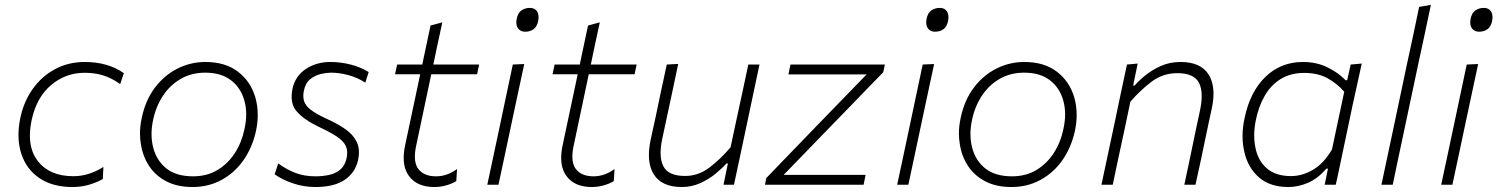

<svg xmlns="http://www.w3.org/2000/svg" viewBox="-20 -760 6161 790"><path d="M278 9.5Q196 9.5 142 -27.2Q88 -64 67.5 -128Q56 -163.5 56 -204Q56 -237.5 63.5 -274Q77.5 -342 114.8 -394.2Q152 -446.5 207 -475.8Q262 -505 328.5 -505Q424 -505 489.5 -459L474.5 -414Q439.5 -439 404.5 -449.8Q369.5 -460.5 328.5 -460.5Q250 -460.5 190.2 -410Q130.5 -359.5 110.5 -267Q103 -232 103 -202Q103 -138.5 136 -97Q184 -35 282 -35Q315 -35 346.5 -45.2Q378 -55.5 405.5 -73L403 -23.5Q382.5 -11 349.5 -0.8Q316.5 9.5 278 9.5Z M772 9.5Q709 9.5 664.2 -14Q619.5 -37.5 593.2 -77.5Q567 -117.5 559.5 -168.5Q556 -189 556 -210.5Q556 -241.5 563 -273.5Q578 -347 617 -398.8Q656 -450.5 710.2 -477.8Q764.5 -505 825 -505Q906.5 -505 958.5 -465.5Q1010.5 -426 1030 -361.5Q1040.5 -326 1040.5 -287Q1040.5 -255.5 1033.5 -222Q1018.5 -153.5 982 -101.2Q945.5 -49 891.8 -19.8Q838 9.5 772 9.5ZM774.5 -34.5Q832 -34.5 875.2 -60.8Q918.5 -87 946.8 -131Q975 -175 986 -229.5Q993 -261 993 -289.5Q993 -319.5 985.5 -346Q971 -398.5 930.5 -429.8Q890 -461 824.5 -461Q768 -461 723.8 -435.5Q679.5 -410 650.5 -366Q621.5 -322 610 -266.5Q603.5 -236.5 603.5 -208.5Q603.5 -179 610.5 -152.5Q624 -99.5 664.5 -67Q705 -34.5 774.5 -34.5Z M1278 9.5Q1229.5 9.5 1184.8 -5.8Q1140 -21 1110 -43L1125 -87.5Q1157.5 -63.5 1194.2 -49Q1231 -34.5 1278 -34.5Q1307 -34.5 1333.8 -40.2Q1360.5 -46 1379.8 -62Q1399 -78 1406 -108.5Q1408.5 -120.5 1408.5 -130.5Q1408.5 -146.5 1403 -159Q1393.5 -179.5 1366.8 -197.5Q1340 -215.5 1293 -237.5Q1230 -267.5 1200.5 -302Q1180 -326 1180 -362Q1180 -377.5 1183.5 -395Q1195 -447.5 1238.5 -476.2Q1282 -505 1340 -505Q1381 -505 1422.5 -494.5Q1464 -484 1497 -463.5L1483 -420Q1452 -440.5 1414 -450.8Q1376 -461 1342.5 -461Q1324.5 -461 1301 -455.8Q1277.5 -450.5 1257.2 -434.8Q1237 -419 1230.5 -387.5Q1228 -376 1228 -365.5Q1228 -354 1231 -344.5Q1236.5 -325.5 1258.8 -308.2Q1281 -291 1325.5 -270.5Q1369 -251 1401.2 -228.5Q1433.5 -206 1448 -175.5Q1457 -156.5 1457 -133Q1457 -118.5 1453.5 -102Q1442 -49.5 1398.2 -20Q1354.5 9.5 1278 9.5Z M1767 9.5Q1696 9.5 1663 -35.5Q1641 -65 1641 -110.5Q1641 -134.5 1647 -162.5Q1665.5 -250.5 1681.5 -325Q1697.5 -399.5 1709 -454.5H1605.5L1614 -494.5H1717.5Q1726.5 -537 1734.5 -575Q1742.5 -613 1751.5 -655L1800 -668L1781 -580.5Q1773 -542 1763 -494.5H1951.5L1943 -454.5H1754.5L1693 -163.5Q1687 -136.5 1687 -115.5Q1687 -83 1701.5 -64.5Q1724.5 -34.5 1774.5 -34.5Q1819.5 -34.5 1860.5 -64.5L1857.5 -15Q1844.5 -6 1819.2 1.8Q1794 9.5 1767 9.5Z M1985 0Q1997 -57 2008 -107.5Q2018.5 -158.5 2032 -220.5L2042.5 -270Q2056 -333 2067 -386Q2078 -439 2090 -494.5L2137 -496.5Q2124.5 -439 2113.5 -387Q2102.5 -334.5 2088.5 -270L2078 -220.5Q2065 -159 2054 -107.5Q2043 -56 2031 0ZM2140.5 -629.5Q2121 -629.5 2111 -644Q2104.5 -653.5 2104.5 -667.5Q2104.5 -674.5 2106 -682.5Q2111 -707.5 2126 -717.5Q2141 -727.5 2160.5 -727.5Q2180.5 -727.5 2190 -713Q2196 -703 2196 -689.5Q2196 -682.5 2194.5 -674Q2189.5 -650 2175.2 -639.8Q2161 -629.5 2140.5 -629.5Z M2415 9.5Q2344 9.5 2311 -35.5Q2289 -65 2289 -110.5Q2289 -134.5 2295 -162.5Q2313.5 -250.5 2329.5 -325Q2345.5 -399.5 2357 -454.5H2253.5L2262 -494.5H2365.5Q2374.5 -537 2382.5 -575Q2390.5 -613 2399.5 -655L2448 -668L2429 -580.5Q2421 -542 2411 -494.5H2599.5L2591 -454.5H2402.5L2341 -163.5Q2335 -136.5 2335 -115.5Q2335 -83 2349.5 -64.5Q2372.5 -34.5 2422.5 -34.5Q2467.5 -34.5 2508.5 -64.5L2505.5 -15Q2492.5 -6 2467.2 1.8Q2442 9.5 2415 9.5Z M2785.5 9.5Q2703 9.5 2670.5 -42Q2650 -74 2650 -122.5Q2650 -150.5 2657 -184Q2661.5 -205.5 2665.8 -225Q2670 -244.5 2676 -271Q2689 -334 2700.2 -386.5Q2711.5 -439 2723.5 -494.5L2770.5 -497Q2758.5 -441 2747.5 -388Q2736 -334.5 2723 -273.5L2704.5 -187Q2698 -156 2698 -131Q2698 -97.5 2710 -75Q2730.5 -36 2799 -36Q2853 -36 2898.5 -70.2Q2944 -104.5 2986 -154L3011.5 -273.5Q3024.5 -333.5 3036 -386.5Q3047 -439 3059 -494.5H3105Q3093 -439 3082 -386Q3071 -333 3057.5 -270.5L3047 -220.5Q3033.5 -159 3023 -107.5Q3012 -56 3000 0H2957L2975 -87.5H2969Q2952 -68 2924.2 -45.2Q2896.5 -22.5 2861.2 -6.5Q2826 9.5 2785.5 9.5Z M3127.5 0 3133 -27.5Q3190.5 -87 3245.5 -144Q3300 -200.5 3347.5 -249.5L3546 -454H3224L3232.5 -494.5H3621L3614 -462.5Q3588.5 -436.5 3554 -401Q3519.5 -365 3482 -326.5Q3444.5 -288 3411 -253.5L3204.5 -40.5H3541.5L3533.5 0Z M3671.5 0Q3683.5 -57 3694.5 -107.5Q3705 -158.5 3718.5 -220.5L3729 -270Q3742.5 -333 3753.5 -386Q3764.5 -439 3776.5 -494.5L3823.5 -496.5Q3811 -439 3800 -387Q3789 -334.5 3775 -270L3764.5 -220.5Q3751.5 -159 3740.5 -107.5Q3729.5 -56 3717.5 0ZM3827 -629.5Q3807.5 -629.5 3797.5 -644Q3791 -653.5 3791 -667.5Q3791 -674.5 3792.5 -682.5Q3797.5 -707.5 3812.5 -717.5Q3827.5 -727.5 3847 -727.5Q3867 -727.5 3876.5 -713Q3882.5 -703 3882.5 -689.5Q3882.5 -682.5 3881 -674Q3876 -650 3861.8 -639.8Q3847.5 -629.5 3827 -629.5Z M4141.5 9.5Q4078.5 9.5 4033.8 -14Q3989 -37.5 3962.8 -77.5Q3936.5 -117.5 3929 -168.5Q3925.5 -189 3925.5 -210.5Q3925.5 -241.5 3932.5 -273.5Q3947.5 -347 3986.5 -398.8Q4025.5 -450.5 4079.8 -477.8Q4134 -505 4194.5 -505Q4276 -505 4328 -465.5Q4380 -426 4399.5 -361.5Q4410 -326 4410 -287Q4410 -255.5 4403 -222Q4388 -153.5 4351.5 -101.2Q4315 -49 4261.2 -19.8Q4207.5 9.5 4141.5 9.5ZM4144 -34.5Q4201.5 -34.5 4244.8 -60.8Q4288 -87 4316.2 -131Q4344.5 -175 4355.5 -229.5Q4362.5 -261 4362.5 -289.5Q4362.5 -319.5 4355 -346Q4340.5 -398.5 4300 -429.8Q4259.5 -461 4194 -461Q4137.5 -461 4093.2 -435.5Q4049 -410 4020 -366Q3991 -322 3979.5 -266.5Q3973 -236.5 3973 -208.5Q3973 -179 3980 -152.5Q3993.5 -99.5 4034 -67Q4074.5 -34.5 4144 -34.5Z M4512 0Q4524 -56 4535 -108Q4546 -160 4559 -220.5L4569.5 -270.5Q4579 -316 4591.2 -373.8Q4603.5 -431.5 4617 -494.5L4661 -498.5L4642.5 -408H4648.5Q4665 -427.5 4693 -450.2Q4721 -473 4757.5 -489Q4794 -505 4837 -505Q4920 -505 4952.5 -454Q4973 -422 4973 -374Q4973 -345.5 4965.5 -311.5Q4961 -290.5 4956.5 -270Q4952 -249 4946 -220.5Q4933.5 -160 4922.5 -108Q4911 -56 4899 0H4853Q4865 -56.5 4876 -108Q4886.5 -159.5 4899 -219L4918 -308Q4924.5 -339.5 4924.5 -364.5Q4924.5 -398 4913 -420Q4892 -459 4824 -459Q4765.5 -459 4719.5 -424.8Q4673.5 -390.5 4631 -341.5L4605.5 -220Q4592.5 -159.5 4581.2 -107.8Q4570 -56 4558.5 0Z M5430.5 0Q5433 -13.5 5436 -27L5444 -66H5437Q5404 -26.5 5363.2 -8.5Q5322.5 9.5 5281 9.5Q5205.5 9.5 5160 -30.2Q5114.5 -70 5100 -135Q5092.5 -166 5092.5 -200Q5092.5 -236 5101 -274.5Q5123.5 -382.5 5186.8 -443.8Q5250 -505 5341 -505Q5397.5 -505 5442.8 -482.5Q5488 -460 5516.5 -430H5523L5537.5 -494.5L5583 -498.5Q5570.5 -440.5 5558.5 -386.5Q5546 -332 5533.5 -270.5L5482.5 -28.5Q5479.5 -14 5476 0ZM5292 -35.5Q5338 -35.5 5382.5 -61.5Q5427 -87.5 5460.5 -145L5511 -382.5Q5480.5 -417.5 5440.8 -438.8Q5401 -460 5347 -460Q5290 -460 5249.8 -435Q5209.5 -410 5184.5 -367Q5159.5 -324 5148 -269.5Q5140.5 -234 5140.5 -202.5Q5140.5 -176.5 5145.5 -152.5Q5156 -99 5192.5 -67.2Q5229 -35.5 5292 -35.5Z M5664 0Q5676 -56 5687 -108Q5698 -160 5711 -221L5768.5 -493.5L5795 -616Q5807.5 -675.5 5819 -731.5L5867.5 -740Q5854.5 -678.5 5841.8 -618.5Q5829 -558.5 5815 -494L5757 -220.5Q5744 -158.5 5733 -107.5Q5722 -56 5710.5 0Z M5910 0Q5922 -57 5933 -107.5Q5943.5 -158.5 5957 -220.5L5967.5 -270Q5981 -333 5992 -386Q6003 -439 6015 -494.5L6062 -496.5Q6049.5 -439 6038.5 -387Q6027.5 -334.5 6013.5 -270L6003 -220.5Q5990 -159 5979 -107.5Q5968 -56 5956 0ZM6065.5 -629.5Q6046 -629.5 6036 -644Q6029.5 -653.5 6029.5 -667.5Q6029.5 -674.5 6031 -682.5Q6036 -707.5 6051 -717.5Q6066 -727.5 6085.5 -727.5Q6105.5 -727.5 6115 -713Q6121 -703 6121 -689.5Q6121 -682.5 6119.5 -674Q6114.5 -650 6100.2 -639.8Q6086 -629.5 6065.5 -629.5Z"/></svg>

Font: Heraclito ExtraLight
Style: Italic
Weight: 200
Italic angle: -12°
Designer: Kostas Bartsokas (font) & Cristiano Sobral (main changes)
Foundry: Kostas Bartsokas (font) & Cristiano Sobral (main changes)
Version: Version 1.00;July 8, 2020;FontCreator 13.0.0.2655 64-bit